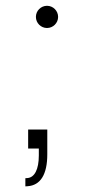

<svg xmlns="http://www.w3.org/2000/svg" viewBox="-20 -539 324 676"><path d="M69.3 117.2 76.7 116.7C122.6 113.8 146.5 75.2 146.5 4.4V-83H79.1V-16.1H116.7V8.3C116.7 57.6 101.6 85.9 76.7 87.9L69.3 88.4ZM145.5 -440.4C167 -440.4 184.6 -458 184.6 -479.5C184.6 -501 167 -518.6 145.5 -518.6C124 -518.6 106.4 -501 106.4 -479.5C106.4 -458 124 -440.4 145.5 -440.4Z"/></svg>

Font: Raveo ExtraLight
Style: Regular
Weight: 200
Designer: Jakub Foglar, Rasmus Andersson (Inter)
Foundry: Jakubfoglar.com
Version: Version 1.100;Glyphs 3.2.3 (3260)